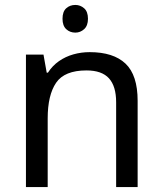

<svg xmlns="http://www.w3.org/2000/svg" viewBox="-20 -757 658 777"><path d="M285 -737Q305 -737 320.5 -723.5Q336 -710 336 -681Q336 -653 320.5 -639Q305 -625 285 -625Q263 -625 248 -639Q233 -653 233 -681Q233 -710 248 -723.5Q263 -737 285 -737ZM343 -546Q439 -546 488 -499.5Q537 -453 537 -349V0H450V-343Q450 -408 421 -440Q392 -472 330 -472Q241 -472 207 -422Q173 -372 173 -278V0H85V-536H156L169 -463H174Q192 -491 218.5 -509.5Q245 -528 277 -537Q309 -546 343 -546Z"/></svg>

Font: kannada115
Style: Book
Weight: 400
Designer: Jelle Bosma - Monotype Design Team
Foundry: Monotype Imaging Inc.
Version: Version 2.003